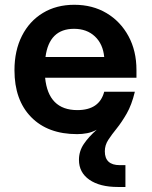

<svg xmlns="http://www.w3.org/2000/svg" viewBox="-20 -534 621 783"><path d="M39 -247.5Q39 -327.5 69.5 -387.8Q100 -448 155 -481.2Q210 -514.5 283 -514.5Q357.5 -514.5 414.5 -480.5Q471.5 -446.5 504 -386.5Q536.5 -326.5 536.5 -248.5V-217H164Q177 -85 295.5 -85Q385.5 -85 405 -160H530Q517 -106 496.5 -70.5Q476 -35 455.8 -10Q435.5 15 421.5 36.5Q407.5 58 407.5 83Q407.5 139.5 468.5 139.5H491.5V228.5H460.5Q387 228.5 344.5 199Q302 169.5 302 118Q302 82.5 321.8 53.2Q341.5 24 374.5 -5Q355 5.5 335.2 9.2Q315.5 13 294.5 13Q175 13 107 -56.5Q39 -126 39 -247.5ZM165.5 -301.5H405Q400 -354.5 367 -385.5Q334 -416.5 282 -416.5Q180.5 -416.5 165.5 -301.5Z"/></svg>

Font: Overused Grotesk SemiBold
Style: Regular
Weight: 610
Version: Version 0.004